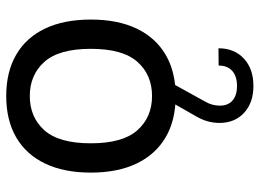

<svg xmlns="http://www.w3.org/2000/svg" viewBox="-124 -430 798 589"><g transform="rotate(-90 274.5 -135.0)"><path d="M305.9 243.9Q358.4 243.9 389.9 214.6Q421.4 185.3 421.4 136.7L368.4 137.2Q368.4 164.1 352.1 178.8Q335.7 193.6 305.7 193.6Q277.1 193.6 261.2 179.8Q245.4 166 245.4 140.9Q245.4 116.7 258.3 95L310.8 0V-0.7H251.5V0L212.2 68.8Q192.4 103 192.4 139.6Q192.4 186.8 223.4 215.3Q254.4 243.9 305.9 243.9ZM274.9 -442.1Q339.6 -442.1 379.6 -397.5Q419.7 -352.8 419.7 -254.9Q419.7 -157 379.9 -112.1Q340.1 -67.1 274.9 -67.1Q210 -67.1 169.9 -112.1Q129.9 -157 129.9 -254.9Q129.9 -352.8 170 -397.5Q210.2 -442.1 274.9 -442.1ZM274.9 -514.4Q200.9 -514.4 148.4 -484Q95.9 -453.6 68 -395.6Q40 -337.6 40 -254.9Q40 -172.1 68.1 -113.9Q96.2 -55.7 148.7 -25.1Q201.2 5.4 274.9 5.4Q348.6 5.4 401.1 -25.1Q453.6 -55.7 481.6 -113.9Q509.5 -172.1 509.5 -254.9Q509.5 -337.6 481.7 -395.6Q453.9 -453.6 401.4 -484Q348.9 -514.4 274.9 -514.4Z"/></g></svg>

Font: Estedad-FD-VF Thin
Style: Regular
Weight: 100
Designer: Amin Abedi
Version: Version 5.0